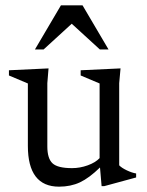

<svg xmlns="http://www.w3.org/2000/svg" viewBox="-20 -690 552 720"><path d="M157.5 -141Q157.5 -95.5 177 -77.5Q196.5 -59.5 250 -59.5Q280 -59.5 309 -70Q338 -80.5 353.5 -97V-377L282.5 -407V-426.5L432 -433.5L427 -378V-70Q436 -60.5 455.5 -51.2Q475 -42 490.5 -39.5V-24.5L371 8H361L355 -62Q314.5 -22.5 279.8 -6.2Q245 10 201.5 10Q84.5 10 84.5 -143V-377L13.5 -407V-426.5L162 -433.5L157.5 -378ZM111 -504.5 208.5 -670H289.5L387 -504.5H354.5L249 -601L143.5 -504.5Z"/></svg>

Font: Newsreader Text
Style: Regular
Weight: 400
Designer: Hugues Gentile
Foundry: Production Type
Version: Version 1.002